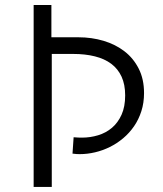

<svg xmlns="http://www.w3.org/2000/svg" viewBox="-20 -735 640 755"><path d="M183.6 0H112.3V-715.3H182.1V-588.4H288.6Q340.3 -588.4 387.2 -574.5Q434.1 -560.5 469.5 -533.2Q504.9 -505.9 525.6 -464.8Q546.4 -423.8 546.4 -369.1Q546.4 -330.6 535.9 -297.9Q525.4 -265.1 507.1 -238.5Q488.8 -211.9 464.4 -191.4Q439.9 -170.9 411.9 -157Q383.8 -143.1 353.5 -136Q323.2 -128.9 293.9 -128.9Q288.6 -128.9 281.7 -129.2Q274.9 -129.4 265.1 -130.9L269.5 -195.3Q279.8 -194.3 287.6 -194.1Q295.4 -193.8 302.2 -193.8Q335 -193.8 365.7 -203.1Q396.5 -212.4 420.2 -232.4Q443.8 -252.4 458 -283.9Q472.2 -315.4 472.2 -359.9Q472.2 -402.8 458 -433.6Q443.8 -464.4 417.5 -484.1Q391.1 -503.9 353 -513.4Q314.9 -522.9 267.6 -522.9H183.6Z"/></svg>

Font: Proza Libre
Style: Light
Weight: 300
Designer: Jasper de Waard
Foundry: Jasper de Waard
Version: Version 1.000; ttfautohint (v1.4.1.8-43bc)